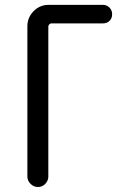

<svg xmlns="http://www.w3.org/2000/svg" viewBox="-20 -750 540 770"><path d="M89.8 -42V-644.5Q89.8 -679.7 114.7 -705.1Q139.6 -730.5 174.8 -730.5H392.6Q408.2 -730.5 418.9 -719.7Q429.7 -709 429.7 -692.9Q429.7 -676.8 419.4 -666.5Q409.2 -656.2 392.6 -656.2H185.5Q181.6 -656.2 177.7 -652.3Q173.8 -648.4 173.8 -643.6V-42Q173.8 -25.4 161.6 -12.7Q149.4 0 132.3 0Q115.2 0 102.5 -12.7Q89.8 -25.4 89.8 -42Z"/></svg>

Font: Rounded-X Mgen+ 1m regular
Style: Regular
Weight: 400
Designer: [Source Han Sans]
Ryoko NISHIZUKA  (kana & ideographs); Paul D. Hunt (Latin, Greek & Cyrillic); Wenlong ZHANG  (bopomofo
Version: Version 1.059.20150602